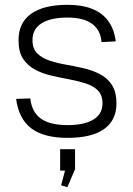

<svg xmlns="http://www.w3.org/2000/svg" viewBox="-20 -567 551 798"><path d="M261 6Q162 6 110 -33.5Q58 -73 47 -156L106 -158Q112 -101 150 -74Q188 -47 261 -47Q330 -47 368 -70Q406 -93 406 -137Q406 -172 387 -191Q368 -210 337 -220Q306 -230 269 -237Q232 -244 194.5 -252.5Q157 -261 126 -277.5Q95 -294 76 -322.5Q57 -351 57 -400Q57 -472 109 -509.5Q161 -547 261 -547Q321 -547 363.5 -530Q406 -513 430.5 -479Q455 -445 461 -395L402 -392Q398 -443 362 -468.5Q326 -494 261 -494Q190 -494 152.5 -470Q115 -446 115 -400Q115 -365 134.5 -345.5Q154 -326 185 -315.5Q216 -305 253 -298.5Q290 -292 327 -283.5Q364 -275 395 -259Q426 -243 445 -214Q464 -185 464 -137Q464 -67 412.5 -30.5Q361 6 261 6ZM292 53V136L260 211L234 203L262 98L288 142H230V53Z"/></svg>

Font: Pathway Extreme 8pt Thin 12pt
Style: Regular
Weight: 100
Version: Version 1.001;gftools[0.9.26]